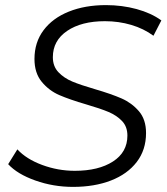

<svg xmlns="http://www.w3.org/2000/svg" viewBox="-20 -726 655 752"><path d="M12 -83 48 -141Q83 -103 145 -80Q207 -57 273 -57Q366 -57 422.5 -93.5Q479 -130 479 -195Q479 -230 458 -252Q437 -274 405 -287.5Q373 -301 318 -317Q253 -336 212.5 -353.5Q172 -371 143.5 -405.5Q115 -440 115 -495Q115 -560 150.5 -607.5Q186 -655 249.5 -680.5Q313 -706 395 -706Q458 -706 515 -690.5Q572 -675 612 -646L581 -586Q543 -614 494 -628.5Q445 -643 391 -643Q299 -643 243 -605Q187 -567 187 -502Q187 -466 209 -443Q231 -420 263.5 -406.5Q296 -393 351 -377Q416 -358 456 -340.5Q496 -323 524 -290.5Q552 -258 552 -205Q552 -139 515.5 -91.5Q479 -44 414.5 -19Q350 6 266 6Q189 6 118.5 -19Q48 -44 12 -83Z"/></svg>

Font: Montserrat Alternates
Style: Italic
Weight: 400
Italic angle: -11.3°
Designer: Julieta Ulanovsky
Foundry: Julieta Ulanovsky
Version: Version 7.200